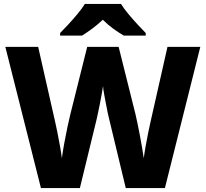

<svg xmlns="http://www.w3.org/2000/svg" viewBox="-20 -951 1040 971"><path d="M993 -714 814 0H616L533 -345Q530 -355 525.5 -377Q521 -399 516 -425Q511 -451 506.5 -475.5Q502 -500 501 -516Q499 -500 494.5 -475.5Q490 -451 485 -425Q480 -399 475 -377Q470 -355 468 -345L384 0H187L7 -714H173L258 -339Q263 -318 270 -283Q277 -248 283.5 -211.5Q290 -175 293 -151Q297 -183 305 -226.5Q313 -270 321.5 -310.5Q330 -351 336 -374L421 -714H580L665 -374Q669 -357 675 -329Q681 -301 687 -268.5Q693 -236 698.5 -205Q704 -174 707 -151Q710 -175 716.5 -211.5Q723 -248 730 -282.5Q737 -317 742 -338L827 -714ZM592 -931Q606 -908 629 -880.5Q652 -853 675.5 -827.5Q699 -802 717 -784V-771H606Q580 -786 552.5 -806Q525 -826 500 -851Q473 -826 447.5 -807Q422 -788 395 -771H284V-784Q303 -803 326.5 -828.5Q350 -854 372.5 -881Q395 -908 409 -931Z"/></svg>

Font: Noto Sans Gujarati ExtraBold
Style: Regular
Weight: 800
Designer: Jelle Bosma - Monotype Design Team, Universal Thirst
Foundry: Monotype Imaging Inc.
Version: Version 2.106; ttfautohint (v1.8.4.7-5d5b)